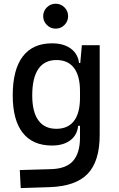

<svg xmlns="http://www.w3.org/2000/svg" viewBox="-20 -755 626 1009"><path d="M88.9 233.4 84 138.7 250 133.8Q328.6 131.3 364.3 90.3Q399.9 49.3 400.4 -30.3V-408.2L410.2 -517.6H503.9V-45.9Q503.9 92.3 440.9 158.2Q377.9 224.1 240.2 228.5ZM253.4 9.8Q151.9 9.8 99.4 -57.1Q46.9 -124 46.9 -253.9Q46.9 -388.7 99.4 -458Q151.9 -527.3 253.4 -527.3Q314 -527.3 351.6 -500Q389.2 -472.7 395.5 -423.8H435.5L400.4 -276.4Q400.4 -356.4 368.9 -397.9Q337.4 -439.5 276.4 -439.5Q213.9 -439.5 181.6 -392.6Q149.4 -345.7 149.4 -253.9Q149.4 -167 181.6 -122.6Q213.9 -78.1 276.4 -78.1Q337.4 -78.1 368.9 -119.6Q400.4 -161.1 400.4 -241.2L435.5 -93.8H390.6Q385.7 -44.9 349.4 -17.6Q313 9.8 253.4 9.8ZM272.5 -604.5Q245.6 -604.5 226.3 -623.8Q207 -643.1 207 -669.9Q207 -697.3 226.3 -716.3Q245.6 -735.4 272.5 -735.4Q299.8 -735.4 318.8 -716.3Q337.9 -697.3 337.9 -669.9Q337.9 -643.1 318.8 -623.8Q299.8 -604.5 272.5 -604.5Z"/></svg>

Font: Cascadia Mono
Style: Regular
Weight: 400
Monospace: yes
Designer: Aaron Bell
Foundry: Saja Typeworks
Version: Version 2404.023